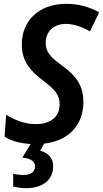

<svg xmlns="http://www.w3.org/2000/svg" viewBox="-20 -744 538 1004"><path d="M114 240C207 240 258 195 258 125C258 79 228 54 190 44L211 7C335 -7 416 -86 416 -211C416 -296 378 -348 306 -400C247 -443 219 -469 219 -521C219 -582 264 -619 324 -619C366 -619 410 -603 451 -580L498 -679C449 -708 391 -724 326 -724C186 -724 94 -638 94 -511C94 -420 143 -370 205 -323C266 -276 292 -249 292 -198C292 -128 237 -95 168 -95C110 -95 57 -116 12 -144L4 -29C39 -7 85 6 140 9L97 80C142 85 163 100 163 125C163 155 142 171 102 171C82 171 62 168 49 164V231C66 236 89 240 114 240Z"/></svg>

Font: Noto Sans SemiCondensed SemiBold
Style: Italic
Weight: 600
Width: 4
Italic angle: -12°
Designer: Monotype Design Team
Foundry: Monotype Imaging Inc.
Version: Version 2.013